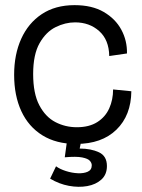

<svg xmlns="http://www.w3.org/2000/svg" viewBox="-20 -547 553 747"><path d="M276 13Q199 13 145 -20.5Q91 -54 63 -114.5Q35 -175 35 -256Q35 -335 62.5 -396Q90 -457 142.5 -492Q195 -527 270 -527Q338 -527 383.5 -500.5Q429 -474 452 -431.5Q475 -389 474 -339L405 -329Q404 -392 366 -426Q328 -460 272 -460Q234 -460 196.5 -441.5Q159 -423 134 -379Q109 -335 109 -259Q109 -183 133 -137.5Q157 -92 195.5 -72Q234 -52 279 -52Q327 -52 358.5 -72Q390 -92 405 -125.5Q420 -159 420 -199L491 -192Q490 -98 433 -42.5Q376 13 276 13ZM175 148 198 100Q213 111 236.5 118.5Q260 126 283 127Q306 128 321.5 121Q337 114 337 96Q337 87 329.5 78.5Q322 70 299.5 65.5Q277 61 232 65L242 -8H298L290 31Q334 31 365 45.5Q396 60 396 99Q396 132 374.5 151.5Q353 171 319.5 177Q286 183 248 176Q210 169 175 148Z"/></svg>

Font: Bricolage Grotesque 48pt Light
Style: Regular
Weight: 300
Designer: Mathieu Triay
Foundry: Atelier Triay
Version: Version 1.000; ttfautohint (v1.8.4.7-5d5b);gftools[0.9.32]